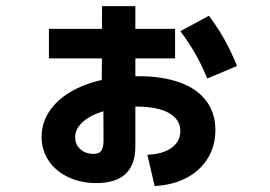

<svg xmlns="http://www.w3.org/2000/svg" viewBox="-20 -619 904 642"><path d="M583 -180.7Q583 -219.7 544.7 -241.2Q506.3 -262.7 435.5 -262.7H432.6V-128.9Q432.6 -68.4 399.9 -37.6Q367.2 -6.8 302.7 -6.8Q250 -6.8 208.3 -26.6Q166.5 -46.4 142.8 -81.5Q119.1 -116.7 119.1 -161.1Q119.1 -206.5 143.8 -244.9Q168.5 -283.2 213.9 -310.5Q259.3 -337.9 320.3 -351.6L320.8 -423.8H143.6V-522.5H320.8L321.3 -598.6H432.6V-522.5H565.4V-423.8H432.6V-364.3H441.4Q522.9 -364.3 581.1 -343.3Q639.2 -322.3 669.7 -281.7Q700.2 -241.2 700.2 -184.6Q700.2 -131.3 674.8 -89.8Q649.4 -48.3 603.5 -24.2Q557.6 0 497.1 2.9L472.7 -101.6Q524.4 -103.5 553.7 -124.8Q583 -146 583 -180.7ZM583 -514.6 678.7 -566.4Q708.5 -526.4 731 -486.1Q753.4 -445.8 772.5 -398.4L672.9 -356.4Q638.7 -441.9 583 -514.6ZM293 -104.5Q310.5 -104.5 317.9 -114Q325.2 -123.5 326.2 -145.5L325.7 -247.1Q281.7 -233.9 256.3 -210.7Q231 -187.5 231.4 -160.2Q231 -136.2 248.3 -120.4Q265.6 -104.5 293 -104.5Z"/></svg>

Font: Pretendard GOV
Style: Bold
Weight: 700
Designer: Base glyphs from Inter by Rasmus Andersson; Hangeul glyphs from Noto Sans CJK(Source Han Sans) by Jang Soo-young and Kan
Foundry: Kil Hyung-jin
Version: Version 1.309